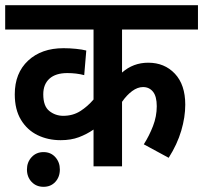

<svg xmlns="http://www.w3.org/2000/svg" viewBox="-20 -642 784 741"><path d="M744 -528H451V-362Q494 -400 552 -400Q615 -400 655 -357.5Q695 -315 695 -238Q695 -190 679.5 -137.5Q664 -85 631 -33L535 -85Q556 -118 570.5 -155.5Q585 -193 585 -232Q585 -270 570.5 -288Q556 -306 532 -306Q511 -306 490 -290.5Q469 -275 451 -249V0H341V-142Q315 -124 284.5 -112.5Q254 -101 214 -101Q165 -101 125 -120.5Q85 -140 61 -179.5Q37 -219 37 -278Q37 -360 88.5 -408Q140 -456 225 -456Q249 -456 273.5 -453.5Q298 -451 313 -447L305 -352Q275 -360 240 -360Q195 -360 171 -338.5Q147 -317 147 -278Q147 -232 170.5 -213.5Q194 -195 224 -195Q261 -195 289.5 -213Q318 -231 341 -258V-528H0V-622H744ZM84 12Q84 -16 102 -35.5Q120 -55 148 -55Q176 -55 193.5 -35.5Q211 -16 211 12Q211 41 193.5 60Q176 79 148 79Q120 79 102 60Q84 41 84 12Z"/></svg>

Font: Noto Sans Devanagari SemiCondensed SemiBold
Style: Regular
Weight: 600
Width: 4
Designer: Jelle Bosma - Monotype Design Team
Foundry: Monotype Imaging Inc.
Version: Version 2.004; ttfautohint (v1.8.4.7-5d5b)